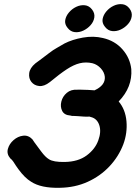

<svg xmlns="http://www.w3.org/2000/svg" viewBox="-20 -890 648 914"><path d="M264 4Q337 3 397.5 -24.5Q458 -52 501.5 -98.5Q545 -145 567 -203Q587 -257 582 -313Q577 -369 545 -407Q611 -475 605 -561Q599 -614 563 -655Q527 -696 470 -709Q425 -720 374.5 -711Q324 -702 287 -683L249 -661Q234 -653 212 -636L179 -611L148 -588Q122 -566 119 -541.5Q116 -517 129.5 -500Q143 -483 166.5 -480.5Q190 -478 217 -499Q264 -538 297.5 -560Q331 -582 360 -589Q389 -596 420 -589Q443 -583 460 -564.5Q477 -546 479 -524Q482 -484 430 -460Q418 -461 400 -462Q382 -463 367 -463Q352 -463 349 -463Q318 -465 298 -448Q278 -431 272 -406.5Q266 -382 276 -362Q286 -342 315 -340Q323 -337 333 -338Q339 -338 352 -337Q378 -335 379 -335Q393 -334 406 -335Q408 -334 412 -333Q442 -326 452.5 -294.5Q463 -263 448 -222Q433 -180 392.5 -150Q352 -120 288 -119Q234 -118 213 -132Q196 -142 176 -169Q134 -225 134 -227Q115 -247 90 -244Q65 -241 44.5 -223Q24 -205 17.5 -181Q11 -157 29 -136Q37 -130 43 -121L56 -101Q64 -90 68 -84Q98 -43 128 -25Q175 6 264 4ZM418 -845Q404 -863 383.5 -865Q363 -867 343 -857.5Q323 -848 308.5 -831Q294 -814 290.5 -794.5Q287 -775 302 -757Q316 -739 336.5 -737Q357 -735 377 -744.5Q397 -754 411.5 -770.5Q426 -787 429 -807Q432 -827 418 -845ZM596 -850Q582 -868 561.5 -870Q541 -872 521 -862.5Q501 -853 486.5 -836Q472 -819 468.5 -799.5Q465 -780 480 -762Q494 -744 514.5 -742Q535 -740 555 -749.5Q575 -759 589.5 -775.5Q604 -792 607 -812Q610 -832 596 -850Z"/></svg>

Font: Balsamiq Sans
Style: Bold Italic
Weight: 700
Italic angle: -12°
Designer: Michael Angeles
Foundry: Balsamiq SRL
Version: Version 1.020; ttfautohint (v1.8.4.7-5d5b);gftools[0.9.26]